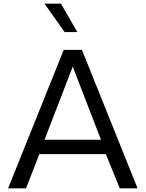

<svg xmlns="http://www.w3.org/2000/svg" viewBox="-20 -1020 789 1040"><path d="M330.1 -846.2 221.2 -1000H310.1L398.9 -846.2ZM553.2 -185.1H192.9L121.1 0H23.9L325.2 -750H423.8L725.1 0H628.9ZM526.9 -263.2 374 -659.2 221.2 -263.2Z"/></svg>

Font: ø
Style: ø
Weight: 400
Designer: Samuel Oakes
Foundry: Samuel Oakes
Version: Version 1.000;PS 001.000;hotconv 1.0.88;makeotf.lib2.5.64775